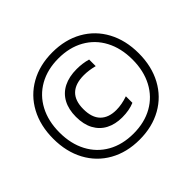

<svg xmlns="http://www.w3.org/2000/svg" viewBox="-176 -962 1184 1184"><g transform="rotate(-45 416.0 -370.0)"><path d="M43 -370Q43 -483.5 89.5 -569.8Q136 -656 220.5 -703.5Q305 -751 416 -751Q527 -751 611.5 -703.5Q696 -656 742.5 -569.8Q789 -483.5 789 -370Q789 -256.5 742.5 -170.2Q696 -84 611.5 -36.5Q527 11 416 11Q305 11 220.5 -36.5Q136 -84 89.5 -170.2Q43 -256.5 43 -370ZM734.5 -370Q734.5 -468.5 695.2 -542.8Q656 -617 584 -657.5Q512 -698 416 -698Q320 -698 248 -657.5Q176 -617 136.8 -542.8Q97.5 -468.5 97.5 -370Q97.5 -271.5 136.8 -197.2Q176 -123 248 -82.5Q320 -42 416 -42Q512 -42 584 -82.5Q656 -123 695.2 -197.2Q734.5 -271.5 734.5 -370ZM237.5 -366.5Q237.5 -431.5 262.5 -477.8Q287.5 -524 335 -548Q382.5 -572 449 -572Q500 -572 545 -559V-501.5Q496.5 -514 453.5 -514Q379.5 -514 341.5 -477.8Q303.5 -441.5 303.5 -368Q303.5 -294 340 -257Q376.5 -220 443.5 -220Q491.5 -220 545 -238.5V-181.5Q499.5 -162 437.5 -162Q377 -162 332 -185.5Q287 -209 262.2 -254.8Q237.5 -300.5 237.5 -366.5Z"/></g></svg>

Font: Encode Sans Condensed
Style: Regular
Weight: 400
Width: 3
Designer: Multiple Designers
Foundry: Impallari Type
Version: Version 2.000